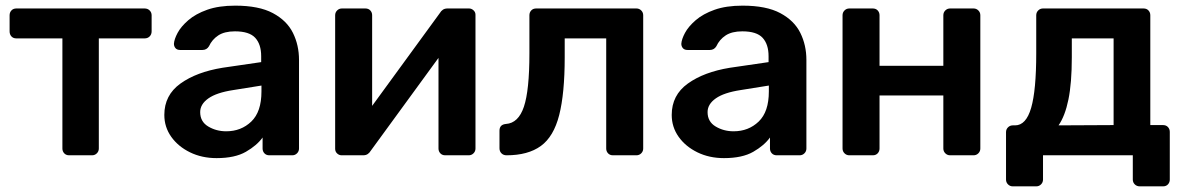

<svg xmlns="http://www.w3.org/2000/svg" viewBox="-20 -550 4189 680"><path d="M225 0Q214 0 207.5 -7Q201 -14 201 -24V-414H38Q27 -414 20.5 -421Q14 -428 14 -439V-496Q14 -506 20.5 -513Q27 -520 38 -520H492Q503 -520 510 -513Q517 -506 517 -496V-439Q517 -428 510 -421Q503 -414 492 -414H330V-24Q330 -14 323 -7Q316 0 306 0Z M747 10Q695 10 653 -10.5Q611 -31 586.5 -65.5Q562 -100 562 -143Q562 -213 619 -254Q676 -295 768 -310L905 -330V-351Q905 -393 884 -416Q863 -439 812 -439Q775 -439 753 -424.5Q731 -410 720 -386Q712 -373 697 -373H618Q607 -373 601.5 -379.5Q596 -386 596 -395Q597 -411 609 -433.5Q621 -456 647 -478.5Q673 -501 714 -515.5Q755 -530 813 -530Q897 -530 946.5 -503.5Q996 -477 1017.5 -433.5Q1039 -390 1039 -338V-24Q1039 -14 1032 -7Q1025 0 1015 0H934Q923 0 916.5 -7Q910 -14 910 -24V-63Q890 -35 851 -12.5Q812 10 747 10ZM781 -85Q834 -85 870 -119.5Q906 -154 906 -226V-247L806 -231Q747 -222 718 -201.5Q689 -181 689 -153Q689 -119 717.5 -102Q746 -85 781 -85Z M1190 0Q1181 0 1174 -6.5Q1167 -13 1167 -23V-496Q1167 -506 1174 -513Q1181 -520 1191 -520H1274Q1285 -520 1291.5 -513Q1298 -506 1298 -496V-175L1538 -504Q1542 -511 1548.5 -515.5Q1555 -520 1565 -520H1641Q1650 -520 1657 -513.5Q1664 -507 1664 -498V-24Q1664 -14 1657 -7Q1650 0 1640 0H1557Q1546 0 1539.5 -7Q1533 -14 1533 -24V-345L1293 -16Q1289 -9 1282.5 -4.5Q1276 0 1266 0Z M1774 0Q1763 0 1756 -7Q1749 -14 1749 -25V-87Q1749 -109 1772 -111Q1816 -114 1835.5 -172Q1855 -230 1855 -361V-496Q1855 -506 1861.5 -513Q1868 -520 1879 -520H2234Q2244 -520 2251 -513Q2258 -506 2258 -496V-24Q2258 -14 2251 -7Q2244 0 2234 0H2151Q2140 0 2133.5 -7Q2127 -14 2127 -24V-414H1980V-347Q1980 -219 1960.5 -142.5Q1941 -66 1895.5 -33Q1850 0 1774 0Z M2544 10Q2492 10 2450 -10.5Q2408 -31 2383.5 -65.5Q2359 -100 2359 -143Q2359 -213 2416 -254Q2473 -295 2565 -310L2702 -330V-351Q2702 -393 2681 -416Q2660 -439 2609 -439Q2572 -439 2550 -424.5Q2528 -410 2517 -386Q2509 -373 2494 -373H2415Q2404 -373 2398.5 -379.5Q2393 -386 2393 -395Q2394 -411 2406 -433.5Q2418 -456 2444 -478.5Q2470 -501 2511 -515.5Q2552 -530 2610 -530Q2694 -530 2743.5 -503.5Q2793 -477 2814.5 -433.5Q2836 -390 2836 -338V-24Q2836 -14 2829 -7Q2822 0 2812 0H2731Q2720 0 2713.5 -7Q2707 -14 2707 -24V-63Q2687 -35 2648 -12.5Q2609 10 2544 10ZM2578 -85Q2631 -85 2667 -119.5Q2703 -154 2703 -226V-247L2603 -231Q2544 -222 2515 -201.5Q2486 -181 2486 -153Q2486 -119 2514.5 -102Q2543 -85 2578 -85Z M2988 0Q2978 0 2971 -7Q2964 -14 2964 -24V-496Q2964 -506 2971 -513Q2978 -520 2988 -520H3071Q3082 -520 3088.5 -513Q3095 -506 3095 -496V-317H3321V-496Q3321 -506 3328 -513Q3335 -520 3345 -520H3428Q3438 -520 3445 -513Q3452 -506 3452 -496V-24Q3452 -14 3445 -7Q3438 0 3428 0H3345Q3335 0 3328 -7Q3321 -14 3321 -24V-212H3095V-24Q3095 -14 3088.5 -7Q3082 0 3071 0Z M3567 110Q3557 110 3550 103Q3543 96 3543 86V-82Q3543 -92 3550 -99Q3557 -106 3567 -106H3575Q3614 -106 3632 -168Q3650 -230 3650 -361V-496Q3650 -506 3657 -513Q3664 -520 3674 -520H4030Q4041 -520 4047.5 -513Q4054 -506 4054 -496V-107H4099Q4110 -107 4116.5 -100Q4123 -93 4123 -83V86Q4123 96 4116.5 103Q4110 110 4099 110H4017Q4006 110 3999 103Q3992 96 3992 86V0H3674V86Q3674 96 3667 103Q3660 110 3650 110ZM3729 -106 3924 -107V-414H3776V-347Q3776 -256 3764 -197.5Q3752 -139 3729 -106Z"/></svg>

Font: Rubik Medium
Style: Regular
Weight: 500
Designer: Hubert and Fischer
Foundry: Hubert and Fischer
Version: Version 2.300; ttfautohint (v1.8.4.7-5d5b);gftools[0.9.30]